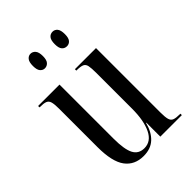

<svg xmlns="http://www.w3.org/2000/svg" viewBox="-221 -844 952 952"><g transform="rotate(-45 255.0 -368.0)"><path d="M212 10Q149 10 115 -35.5Q81 -81 81 -184V-454Q81 -485 76.5 -500.5Q72 -516 59 -521Q46 -526 20 -526H17V-536H167V-157Q167 -81 184.5 -48Q202 -15 242 -15Q289 -15 313 -64.5Q337 -114 337 -197V-447Q337 -482 333.5 -498.5Q330 -515 317 -520.5Q304 -526 277 -526H275V-536H423V-84Q423 -52 427.5 -36Q432 -20 445.5 -15Q459 -10 486 -10H489V0H338V-98H336Q323 -47 292.5 -18.5Q262 10 212 10ZM328 -644Q312 -644 302 -655.5Q292 -667 292 -694Q292 -722 302 -734Q312 -746 328 -746Q343 -746 353 -734Q363 -722 363 -694Q363 -667 353 -655.5Q343 -644 328 -644ZM173 -644Q159 -644 149 -655.5Q139 -667 139 -694Q139 -722 149 -734Q159 -746 173 -746Q188 -746 198.5 -734Q209 -722 209 -694Q209 -667 198.5 -655.5Q188 -644 173 -644Z"/></g></svg>

Font: Noto Serif Display ExtraCondensed
Style: Regular
Weight: 400
Width: 2
Designer: Monotype Design Team
Foundry: Monotype Imaging Inc.
Version: Version 2.009